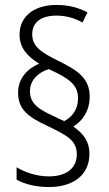

<svg xmlns="http://www.w3.org/2000/svg" viewBox="-20 -781 440 775"><path d="M53 -407C53 -338 96 -308 169 -274C246 -236 290 -217 290 -158C290 -106 253 -69 177 -69C130 -69 80 -85 47 -106V-56C78 -38 125 -26 177 -26C281 -26 341 -79 341 -160C341 -209 318 -241 276 -270C314 -294 342 -334 342 -391C342 -466 292 -498 214 -536C148 -569 110 -592 110 -643C110 -691 146 -718 208 -718C248 -718 283 -707 313 -690L333 -731C297 -750 258 -761 208 -761C116 -761 59 -714 59 -641C59 -587 91 -553 138 -524C91 -504 53 -465 53 -407ZM101 -412C101 -460 136 -489 177 -502C265 -462 295 -436 295 -384C295 -338 270 -308 239 -292L195 -313C136 -340 101 -363 101 -412Z"/></svg>

Font: Noto Sans Arabic UI Cn Lt
Style: Regular
Weight: 300
Width: 3
Designer: Monotype Design Team, Nadine Chahine and Nizar Qandah
Foundry: Monotype Imaging Inc.
Version: Version 2.010